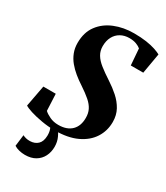

<svg xmlns="http://www.w3.org/2000/svg" viewBox="-237 -853 1026 1186"><g transform="rotate(30 275.5 -260.0)"><path d="M230 11.5Q183 11.5 135.8 3.2Q88.5 -5 53.2 -16.2Q18 -27.5 6 -36.5L34.5 -188H123L128.5 -69Q143 -55 170.5 -42Q198 -29 232 -29Q263.5 -29 287 -37.5Q310.5 -46 326.5 -62Q342.5 -78 350.5 -100.2Q358.5 -122.5 358.5 -150.5Q359 -183.5 346.2 -209.2Q333.5 -235 306.2 -258.8Q279 -282.5 236 -311Q205 -331 177.5 -353.5Q150 -376 128.5 -402Q107 -428 94.8 -459.2Q82.5 -490.5 82.5 -528Q82.5 -603 119.8 -653Q157 -703 219.2 -728.2Q281.5 -753.5 356 -753.5Q405.5 -753.5 444 -747.8Q482.5 -742 509.2 -733Q536 -724 551 -715.5L526 -571H437L428 -687.5Q416.5 -697.5 395.8 -705.5Q375 -713.5 346 -713.5Q311 -713.5 284 -698.2Q257 -683 242 -654.8Q227 -626.5 227 -587.5Q227 -554.5 242.8 -528Q258.5 -501.5 289.8 -476.8Q321 -452 366.5 -422.5Q406 -397 440 -366.8Q474 -336.5 494.8 -298.8Q515.5 -261 515.5 -212.5Q515.5 -149.5 483 -98.8Q450.5 -48 387 -18.2Q323.5 11.5 230 11.5ZM213 -16.5 236 -14.5Q253 4.5 267 34.2Q281 64 281 99.5Q281 137.5 265.5 168Q250 198.5 220 216.5Q190 234.5 146 234.5Q124.5 234.5 103.5 229.2Q82.5 224 68.5 214.5L78.5 133.5Q88 138.5 101.2 142Q114.5 145.5 131.5 145Q165 144 186 124Q207 104 208 62.5Q208.5 35 200.5 16Q192.5 -3 186 -14.5Z"/></g></svg>

Font: Merriweather 96pt ExtraBold
Style: Italic
Weight: 800
Italic angle: -7.8°
Version: Version 2.101